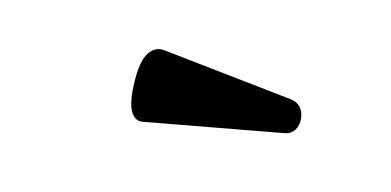

<svg xmlns="http://www.w3.org/2000/svg" viewBox="-34 -757 668 328"><g transform="rotate(-10 300.0 -593.0)"><path d="M459.5 -559.1Q469.2 -553.2 471.9 -543.7Q474.6 -534.2 470.7 -523.4Q466.8 -512.2 458 -506.6Q449.2 -501 437.5 -504.4L203.1 -565.4Q190.4 -568.8 188.7 -585.2Q187 -601.6 201.7 -635.3Q216.3 -668.5 231.4 -678Q246.6 -687.5 260.3 -679.7Z"/></g></svg>

Font: Courier Prime
Style: Bold Italic
Weight: 700
Monospace: yes
Designer: Alan Dague-Greene
Foundry: Quote-Unquote Apps
Version: Version 1.202